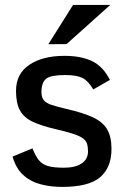

<svg xmlns="http://www.w3.org/2000/svg" viewBox="-20 -734 496 766"><path d="M227.5 11.7Q181.6 11.7 141.4 1Q101.1 -9.8 72 -36.4Q43 -63 30.3 -109.4L109.4 -142.1Q122.1 -110.8 135.7 -94.2Q149.4 -77.6 172.4 -71.3Q195.3 -64.9 234.9 -64.9Q280.3 -64.9 305.7 -81.8Q331.1 -98.6 331.1 -130.4Q331.1 -148.4 327.1 -160.6Q323.2 -172.9 310.8 -182.1Q298.3 -191.4 272.2 -200Q246.1 -208.5 201.7 -218.8Q145.5 -231.9 110.6 -248.3Q75.7 -264.6 59.8 -293.2Q43.9 -321.8 43.9 -371.6Q43.9 -439.5 96.9 -475.3Q149.9 -511.2 236.8 -511.2Q303.7 -511.2 347.7 -490Q391.6 -468.8 418.5 -415Q418.5 -415 408.4 -409.4Q398.4 -403.8 385.3 -396.2Q372.1 -388.7 362.1 -382.8Q352.1 -377 352.1 -377Q332 -411.6 308.8 -423.1Q285.6 -434.6 239.7 -434.6Q183.1 -434.6 164.8 -420.4Q146.5 -406.2 145.5 -371.6Q144.5 -348.1 153.6 -335.7Q162.6 -323.2 185.1 -315.7Q207.5 -308.1 245.6 -299.3Q311.5 -284.2 350.8 -265.9Q390.1 -247.6 407.5 -218Q424.8 -188.5 424.8 -139.6Q424.8 -66.4 379.9 -27.3Q335 11.7 227.5 11.7ZM245.6 -558.1 172.9 -557.6 271.5 -714.4H419.9Z"/></svg>

Font: Pontano Sans
Style: Bold
Weight: 700
Designer: Vernon Adams
Foundry: Vernon Adams
Version: Version 2.001